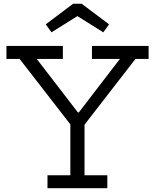

<svg xmlns="http://www.w3.org/2000/svg" viewBox="-20 -995 820 1015"><path d="M696.2 -683.6 422.6 -330.4H357.4L83.5 -683.6H14.1V-752H312.3V-683.6H174.2L413.1 -373L352.8 -400.8H425.9L375.4 -373L614 -683.6H466.1V-752H765.6V-683.6ZM426.8 -385.8V-68.4H547.4V0H231V-68.4H351.9V-385.8ZM411.5 -975.4 556.6 -866.3 526.1 -824.1 389.2 -909.9 252.2 -824.1 221.8 -866.3 366.9 -975.4Z"/></svg>

Font: Hepta Slab ExtraLight
Style: Regular
Weight: 200
Designer: Michael LaGattuta
Foundry: Michael LaGattuta
Version: Version 1.100